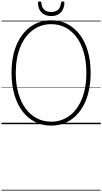

<svg xmlns="http://www.w3.org/2000/svg" viewBox="-20 -1701 1399 2629"><path d="M681 19Q558 19 458 -32.5Q358 -84 286.5 -178.5Q215 -273 176.5 -406Q138 -539 138 -703Q138 -812 155 -907.5Q172 -1003 205.5 -1083Q239 -1163 286.5 -1225.5Q334 -1288 394.5 -1332.5Q455 -1377 527 -1400Q599 -1423 681 -1423Q804 -1423 903 -1371.5Q1002 -1320 1073.5 -1225.5Q1145 -1131 1183 -998.5Q1221 -866 1221 -703Q1221 -594 1204 -498Q1187 -402 1154 -322Q1121 -242 1073.5 -179Q1026 -116 966 -71.5Q906 -27 834.5 -4Q763 19 681 19ZM681 -35Q754 -35 817.5 -56.5Q881 -78 935 -118.5Q989 -159 1031 -217.5Q1073 -276 1102.5 -350Q1132 -424 1147.5 -513Q1163 -602 1163 -703Q1163 -854 1129 -977Q1095 -1100 1031 -1188Q967 -1276 878.5 -1323Q790 -1370 682 -1370Q608 -1370 544 -1348.5Q480 -1327 426 -1286.5Q372 -1246 329.5 -1188Q287 -1130 257 -1055.5Q227 -981 211.5 -892.5Q196 -804 196 -703Q196 -551 230.5 -428Q265 -305 329 -217Q393 -129 482.5 -82Q572 -35 681 -35ZM680 -1481Q602 -1481 553 -1525.5Q504 -1570 499 -1661Q499 -1671 505 -1676Q511 -1681 523 -1681Q535 -1681 540 -1676Q545 -1671 546 -1661Q553 -1596 587 -1566.5Q621 -1537 681 -1537Q740 -1537 774 -1566.5Q808 -1596 815 -1661Q817 -1671 821.5 -1676Q826 -1681 837 -1681Q850 -1681 856 -1676Q862 -1671 862 -1661Q859 -1601 835.5 -1561.5Q812 -1522 772.5 -1501.5Q733 -1481 680 -1481ZM0 898H1359V908H0ZM0 -20H1359V0H0ZM0 -505H1359V-500H0ZM0 -1418H1359V-1408H0Z"/></svg>

Font: Playwrite FR Trad Guides
Style: Regular
Weight: 400
Designer: Veronika Burian, José Scaglione
Foundry: TypeTogether
Version: Version 1.003